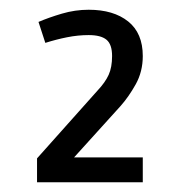

<svg xmlns="http://www.w3.org/2000/svg" viewBox="-20 -739 375 394"><path d="M273 -624Q273 -592 258.5 -566Q244 -540 227 -521L132 -416H273V-365H56V-414L180 -553Q196 -570 203 -585.5Q210 -601 210 -624Q210 -648 198.5 -657.5Q187 -667 162 -667Q140 -667 117.5 -662.5Q95 -658 73 -651L59 -694Q80 -703 107 -711Q134 -719 162 -719Q213 -719 243 -695Q273 -671 273 -624Z"/></svg>

Font: Strait
Style: Regular
Weight: 400
Designer: Eduardo Rodriguez Tunni
Foundry: Eduardo Rodriguez Tunni
Version: Version 1.002; ttfautohint (v1.8.4.7-5d5b);gftools[0.9.23]